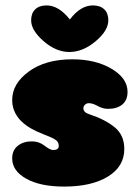

<svg xmlns="http://www.w3.org/2000/svg" viewBox="-20 -689 516 709"><path d="M217 0Q318 0 378.5 -37Q439 -74 439 -139Q439 -190 403.5 -219Q368 -248 310 -267Q288 -274 288 -289Q288 -297 294 -302.5Q300 -308 308 -308Q322 -308 341 -297.5Q360 -287 379 -287Q412 -287 431.5 -303Q451 -319 451 -350Q451 -400 392 -435Q333 -470 247 -470Q148 -470 86.5 -425Q25 -380 25 -320Q25 -246 115 -204Q126 -199 141 -193Q156 -187 164.5 -183.5Q173 -180 181.5 -175Q190 -170 193.5 -164Q197 -158 197 -150Q197 -135 176 -135Q165 -135 144.5 -151Q124 -167 98 -167Q66 -167 45.5 -150.5Q25 -134 25 -104Q25 -58 77 -29Q129 0 217 0ZM152 -669Q197 -669 238 -617Q277 -669 323 -669Q350 -669 365 -654.5Q380 -640 380 -614Q380 -576 333 -536.5Q286 -497 236 -497Q187 -497 141 -537Q95 -577 95 -614Q95 -640 110 -654.5Q125 -669 152 -669Z"/></svg>

Font: Cherry Bomb
Style: Regular
Weight: 400
Designer: satsuyako
Foundry: satsuyako
Version: Version 4.0